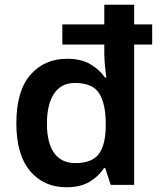

<svg xmlns="http://www.w3.org/2000/svg" viewBox="-20 -780 677 810"><path d="M260 10Q165 10 107 -58.5Q49 -127 49 -260Q49 -396 108 -464Q167 -532 263 -532Q323 -532 361.5 -509Q400 -486 423 -453H429Q426 -471 423 -501.5Q420 -532 420 -553V-592H243V-677H420V-760H546V-677H622V-592H546V0H447L424 -71H419Q397 -37 358.5 -13.5Q320 10 260 10ZM298 -92Q368 -92 396.5 -130Q425 -168 426 -244V-259Q426 -342 398.5 -386Q371 -430 296 -430Q238 -430 208 -385Q178 -340 178 -258Q178 -177 208.5 -134.5Q239 -92 298 -92Z"/></svg>

Font: Noto Sans Malayalam SemiBold
Style: Regular
Weight: 600
Designer: Jelle Bosma - Monotype Design Team
Foundry: Monotype Imaging Inc.
Version: Version 2.104; ttfautohint (v1.8.4.7-5d5b)